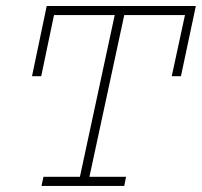

<svg xmlns="http://www.w3.org/2000/svg" viewBox="-20 -610 663 630"><path d="M387.7 0 393.6 -29.8H273.4L387.7 -560.5H586.9L543.5 -359.9H573.7L622.6 -590.3H133.3L85 -359.9H115.2L157.2 -560.5H356.4L242.2 -29.8H122.6L116.2 0Z"/></svg>

Font: Compagnon Light Italic
Style: Regular
Weight: 400
Italic angle: -12°
Designer: Valentin Papon
Foundry: Velvetyne Type Foundry
Version: Version 1.000;PS 001.000;hotconv 1.0.88;makeotf.lib2.5.64775